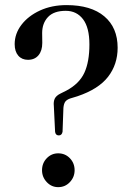

<svg xmlns="http://www.w3.org/2000/svg" viewBox="-20 -744 524 772"><path d="M196.5 -317.5Q194.5 -335.5 200.2 -347.5Q206 -359.5 223.5 -368L246.5 -379.5Q298.5 -407 319 -451Q339.5 -495 339.5 -565.5Q339.5 -633 313.8 -666.8Q288 -700.5 244.5 -700.5Q196.5 -700.5 173 -675.5Q149.5 -650.5 149.5 -611L150 -571.5Q150 -540 134.8 -521.8Q119.5 -503.5 92.5 -503.5Q68 -503.5 53.5 -520.2Q39 -537 39 -566.5Q39 -608.5 66.2 -644.2Q93.5 -680 140.8 -701.8Q188 -723.5 247.5 -723.5Q346 -723.5 399.5 -678.2Q453 -633 453 -552Q453 -485 414.5 -435.2Q376 -385.5 291.5 -357L262 -348Q248 -343 242.2 -334.8Q236.5 -326.5 235 -310.5L231.5 -214Q228.5 -199.5 216.5 -199.5Q203.5 -199.5 201.5 -214ZM214 8.5Q187 8.5 168 -11.8Q149 -32 149 -59.5Q149 -88 168 -107.8Q187 -127.5 214 -127.5Q242 -127.5 261 -107.8Q280 -88 280 -59.5Q280 -32 261 -11.8Q242 8.5 214 8.5Z"/></svg>

Font: Fraunces 72pt
Style: Regular
Weight: 400
Version: Version 1.000;[0bf87f6ff]